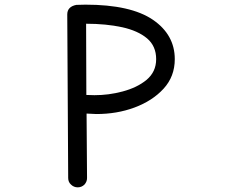

<svg xmlns="http://www.w3.org/2000/svg" viewBox="-20 -806 1040 825"><path d="M386 -397 351 -398 350 -704C407 -704 459 -699 505 -689C550 -679 586 -663 612 -641C638 -619 651 -589 651 -552C651 -515 637 -486 610 -463C582 -440 548 -424 507 -413C466 -402 426 -397 386 -397ZM314 -1C325 -1 335 -5 343 -13C350 -21 354 -30 354 -41L352 -318L394 -316C452 -316 507 -325 558 -344C609 -363 651 -390 683 -425C715 -460 731 -502 731 -552C731 -621 700 -678 637 -721C574 -764 478 -786 347 -786L308 -785C282 -780 269 -766 269 -744L273 -41C273 -30 277 -20 285 -13C293 -5 303 -1 314 -1Z"/></svg>

Font: linja lipamanka normal
Style: Regular
Weight: 400
Version: Version 1.000;February 20, 2023;FontCreator 14.0.0.2901 64-b